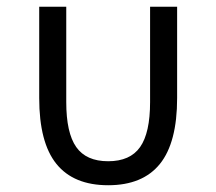

<svg xmlns="http://www.w3.org/2000/svg" viewBox="-20 -536 640 568"><path d="M176 -234Q176 -143 205.5 -101Q235 -59 300 -59Q365 -59 394.5 -101Q424 -143 424 -234V-516H504V-246Q504 -114 453 -51Q402 12 300 12Q198 12 147 -51Q96 -114 96 -246V-516H176Z"/></svg>

Font: iA Writer Quattro V
Style: Regular
Weight: 400
Designer: Mike Abbink, Paul van der Laan, Pieter van Rosmalen, Oliver Reichenstein
Foundry: Information Architects Inc.
Version: Version 2.000